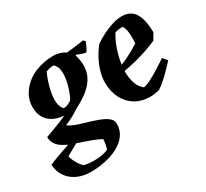

<svg xmlns="http://www.w3.org/2000/svg" viewBox="-169 -680 1184 1104"><g transform="rotate(-30 423.0 -128.5)"><path d="M146.7 215.8Q94.5 215.8 55.1 196.8Q15.6 177.9 -6.9 144.1Q-29.5 110.4 -31.5 67Q-16.1 59 13.5 48Q43.2 37 76.5 25.5Q109.8 14 138.7 4.5Q167.6 -5 182.9 -10L202.4 3L77.5 72.9Q79.6 86.4 88.3 104.8Q97 123.1 108.1 138.8Q119.3 154.4 128.3 160.9Q143.7 164.9 160.3 166.6Q176.8 168.4 194.4 168.4Q218 168.4 244.2 164.3Q270.4 160.3 288.3 151.1Q293.4 140.6 296.8 120.3Q300.1 100.1 300.1 87Q274.9 74 246 62.7Q217.1 51.5 187.1 41.4Q157 31.4 127.4 21.9Q98.9 10.5 75.9 -3.4Q53 -17.3 40 -37.1Q26.9 -56.9 26.9 -83.9Q41.3 -88.9 69 -99.1Q96.7 -109.4 126.2 -121.1Q155.7 -132.9 174 -141.9Q152.7 -142.9 129.4 -149.6Q106.1 -156.3 85.6 -171.6Q65 -186.8 52.4 -212.3Q39.8 -237.8 39.8 -274.7Q39.8 -320.4 62.5 -358Q85.3 -395.5 121.2 -421.6Q145 -438.5 172.4 -449.2Q199.8 -460 229.4 -465.7Q259 -471.5 288.6 -471.5Q308.4 -471.5 329.6 -465.8Q350.9 -460 368.2 -448Q393 -450 416.4 -453Q439.8 -456 457.5 -458.5Q475.3 -461 481.2 -463L494.6 -452Q491.1 -440 483.2 -423.3Q475.3 -406.6 465.8 -392.6Q452.9 -393.6 435.9 -399.6Q418.9 -405.6 406.9 -412.1L403.4 -406.1Q407.9 -394.6 411.4 -374.9Q414.8 -355.1 414.8 -338.7Q414.8 -301.9 401.9 -272.3Q388.9 -242.7 366.1 -219.1Q343.4 -195.4 313.5 -175.7Q283.6 -155.9 250.7 -139.3Q239.5 -131.5 227.5 -124.3Q215.6 -117.1 203.6 -110.9Q191.6 -104.7 179.4 -98.8Q167.2 -92.9 154.9 -88.2Q167.8 -77.7 190.7 -68.1Q213.6 -58.6 241.5 -50.6Q269.3 -42.6 296.5 -34.1Q319 -27.1 339.8 -19Q360.6 -11 376.9 -1.4Q393.3 8.2 402.8 20.3Q412.4 32.5 412.4 48.2Q412.4 92.7 388.6 124.7Q364.8 156.6 325.4 176.7Q286 196.9 239.2 206.3Q192.4 215.8 146.7 215.8ZM195 -180.1Q209.3 -180.1 224.3 -187.3Q239.3 -194.6 246.9 -200.6Q254.3 -212.3 264.1 -237.1Q273.9 -262 281.7 -293.1Q289.5 -324.3 289.5 -354.7Q289.5 -385.7 280.7 -402.2Q271.8 -418.8 264 -422.1Q246.7 -422.1 235 -419.1Q223.3 -416.1 213.1 -412.1Q208.6 -403.8 201.3 -385.1Q194.1 -366.5 187 -342.7Q180 -318.9 175.2 -293.5Q170.5 -268 170.5 -245.5Q170.5 -226.3 174.7 -211.9Q178.8 -197.4 184.6 -189.5Q190.3 -181.5 195 -180.1Z M656.2 12Q602.2 12 560.7 -12.5Q519.2 -37 495.8 -81.1Q472.3 -125.3 470.9 -183.9Q470.4 -220 481.5 -259.1Q492.6 -298.3 512.6 -335.1Q532.5 -372 556.3 -399.9Q584.9 -418.9 616.9 -435.1Q649 -451.2 682.3 -461.4Q715.7 -471.5 745.4 -471.5Q779.3 -471.5 803.8 -455.5Q828.2 -439.5 842.1 -402.4Q856 -365.3 857.5 -300.1L831.8 -257.9Q766.2 -229.9 701.5 -212.5Q636.9 -195 575.1 -186.3L575.5 -220Q617.6 -232.7 655.1 -251.5Q692.6 -270.3 734.8 -297.1Q736.7 -328.8 735.9 -350.4Q735.2 -372.1 731.4 -387.6Q727.7 -403.1 719.6 -416.6Q707.6 -416.6 693.8 -414.8Q679.9 -413 668 -408.9Q649.3 -379.7 633.7 -339.2Q618.2 -298.6 609.9 -255.2Q601.7 -211.8 602.6 -173.4Q603.6 -136.4 615.3 -104.4Q627 -72.4 652.1 -53.2Q672 -55.8 703.7 -72.5Q735.4 -89.1 768.7 -110Q802.1 -130.9 825.9 -147.4L850.7 -118.3Q836.3 -102.8 813.5 -79.1Q790.7 -55.4 765.2 -32.7Q739.7 -9.9 718.2 3.8Q702.6 7.4 687 9.7Q671.4 12 656.2 12Z"/></g></svg>

Font: Labrada
Style: Italic
Weight: 400
Italic angle: -7°
Designer: Mercedes Jáuregui
Foundry: Omnibus-Type Team
Version: Version 1.000